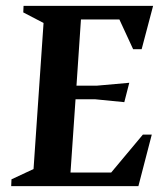

<svg xmlns="http://www.w3.org/2000/svg" viewBox="-20 -632 566 652"><path d="M18 0 19 -23.1 93.9 -58 127.9 -554 59 -589.9 60 -612H499.9L461 -464.9H432.1L385.4 -565.9H254.9L239.7 -341H307.9L419 -350.9L402.1 -285.1L302 -295H236.5L219.4 -46.1H357.5L465.2 -174.9H495.4L450 0Z"/></svg>

Font: Ancizar Serif Light
Style: Italic
Weight: 300
Italic angle: -4°
Designer: Cesar Puertas, Viviana Monsalve, Julian Moncada, Julian Prieto, Jose Castro, Felipe Aragon, Mariel Hernandez, Sara Alarc
Version: Version 8.100